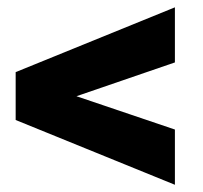

<svg xmlns="http://www.w3.org/2000/svg" viewBox="-20 -559 550 521"><path d="M454.6 -389.6 187.5 -297.9 454.6 -207.5V-57.6L22.5 -233.4V-363.3L454.6 -539.1Z"/></svg>

Font: Vazirmatn FD Black
Style: Regular
Weight: 900
Designer: Saber Rastikerdar
Foundry: Saber Rastikerdar
Version: Version 33.003